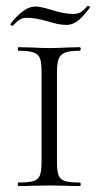

<svg xmlns="http://www.w3.org/2000/svg" viewBox="-20 -627 331 647"><path d="M249 -12Q252 -12 252 -6Q252 0 249 0Q222 0 207 -1L145 -2L86 -1Q70 0 42 0Q40 0 40 -6Q40 -12 42 -12Q77 -12 93 -17Q109 -22 114.5 -36.5Q120 -51 120 -81V-387Q120 -417 114.5 -431Q109 -445 92.5 -450.5Q76 -456 42 -456Q40 -456 40 -462Q40 -468 42 -468L86 -467Q124 -465 145 -465Q170 -465 208 -467L249 -468Q252 -468 252 -462Q252 -456 249 -456Q216 -456 200 -450Q184 -444 178 -429.5Q172 -415 172 -385V-81Q172 -50 177.5 -36Q183 -22 198.5 -17Q214 -12 249 -12ZM275 -607H277Q280 -607 282 -604.5Q284 -602 282 -600Q256 -566 239 -554.5Q222 -543 204 -543Q189 -543 173 -546.5Q157 -550 141 -555Q99 -567 72 -567Q56 -567 47.5 -561.5Q39 -556 32.5 -549.5Q26 -543 23 -540H22Q19 -540 16.5 -542.5Q14 -545 16 -547Q32 -569 54.5 -587Q77 -605 100 -605Q117 -605 152 -594Q196 -580 226 -580Q243 -580 253.5 -587Q264 -594 275 -607Z"/></svg>

Font: Cormorant SC Light
Style: Regular
Weight: 300
Designer: Christian Thalmann (Catharsis Fonts)
Foundry: Catharsis Fonts
Version: Version 4.000